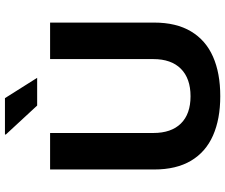

<svg xmlns="http://www.w3.org/2000/svg" viewBox="-88 -824 924 788"><g transform="rotate(-90 374.0 -430.0)"><path d="M373.2 12Q279.3 12 211.8 -17.8Q144.3 -47.5 108.3 -108.1Q72.4 -168.7 72.4 -259V-686.4H222.2V-262.8Q222.2 -189 261.2 -149.5Q300.2 -110 373 -110Q445.7 -110 485.6 -149.5Q525.5 -189 525.5 -262.8V-686.4H675.3V-259Q675.3 -168.7 639.1 -108.1Q602.9 -47.5 535.4 -17.8Q467.9 12 373.2 12ZM448.6 -739.5H334.8L215.5 -868.5L216.7 -871.7H365.2Z"/></g></svg>

Font: Archivo SemiBold
Style: Regular
Weight: 600
Designer: Hector Gatti
Foundry: Omnibus-Type
Version: Version 2.001